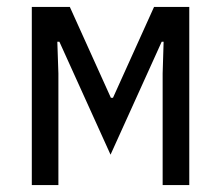

<svg xmlns="http://www.w3.org/2000/svg" viewBox="-20 -536 640 556"><path d="M72.1 0H149.1V-323.2L146 -415.1H152L300.1 -88.1L448.2 -415.1H453.8L451 -323.2V0H528.1V-516H426.1L307.2 -252.8H301.1L182.2 -516H72.1Z"/></svg>

Font: Margiela Mono
Style: Regular
Weight: 400
Designer: Mike Abbink, Paul van der Laan, Pieter van Rosmalen
Foundry: Bold Monday
Version: Version 2.003 2021